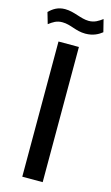

<svg xmlns="http://www.w3.org/2000/svg" viewBox="-145 -968 590 1018"><g transform="rotate(15 150.0 -459.5)"><path d="M90 0H202V-742H90ZM290 -919C270 -904 248 -889 216 -889C172 -889 131 -917 80 -917C40 -917 14 -899 -7 -878L11 -816C34 -833 52 -846 84 -846C131 -846 162 -819 216 -819C260 -819 288 -836 307 -851Z"/></g></svg>

Font: Cheyenne Sans Medium
Style: Regular
Weight: 500
Designer: The Public Sans project authors (U.S. Web Design System), Libre Franklin designed by Pablo Impallari and Rodrigo Fuenzal
Foundry: The Cheyenne Sans Project Authors
Version: Version 2.007